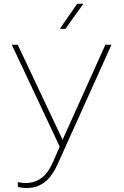

<svg xmlns="http://www.w3.org/2000/svg" viewBox="-20 -760 640 994"><path d="M304.2 -36.1 310.5 -50.8 525.4 -528.3H557.1L279.3 87.9Q267.1 115.2 252.2 137.9Q237.3 160.6 218 177.5Q198.7 194.3 173.8 203.9Q148.9 213.4 116.7 213.4Q95.2 213.4 72.8 208L71.8 183.1Q81.5 184.6 91.8 186Q102.1 187.5 112.3 187.5Q138.7 187.5 160.2 179.9Q181.6 172.4 198.7 158.4Q215.8 144.5 229 125.2Q242.2 106 252.4 83L289.1 -1L41 -528.3H71.8ZM379.4 -740.2H411.6L318.4 -610.4H289.6Z"/></svg>

Font: Roboto Mono Thin
Style: Regular
Weight: 250
Designer: Google
Version: Version 2.000985; 2015; ttfautohint (v1.3)